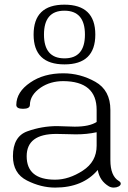

<svg xmlns="http://www.w3.org/2000/svg" viewBox="-20 -809 561 840"><path d="M478 11.7Q465.8 11.7 456.5 6.3Q416 -17.6 407.7 -65.4Q342.3 11.7 221.2 11.7Q159.2 11.7 97.9 -19.3Q36.6 -50.3 36.6 -125.5Q36.6 -211.9 99.9 -234.6Q163.1 -257.3 230.5 -257.3Q247.6 -257.3 267.3 -256.1Q287.1 -254.9 307.1 -254.9Q371.1 -254.9 402.8 -275.4V-328.1Q402.8 -453.1 256.8 -454.1Q200.2 -454.1 158.2 -425.8Q111.3 -393.6 110.8 -350.1Q110.8 -333 80.6 -333Q51.3 -333 51.3 -350.1Q51.8 -406.7 112.3 -447.8Q170.9 -488.3 256.8 -488.3Q331.1 -488.3 397 -451.2Q462.9 -414.1 462.9 -328.1V-108.4Q462.9 -39.1 500 -17.1Q508.3 -12.2 508.3 -5.4Q508.3 1.5 499 6.8Q489.3 11.7 478 11.7ZM221.2 -22.9Q281.2 -22.9 342 -62.3Q402.8 -101.6 402.8 -171.4V-230.5Q360.8 -221.2 312 -221.2Q291 -221.2 269.5 -222.2Q248 -223.1 226.6 -223.1Q96.7 -223.1 96.7 -125.5Q96.7 -22.9 221.2 -22.9ZM262.2 -527.3Q127 -527.3 127 -657.7Q127 -788.6 261.7 -788.6Q397 -788.6 397 -657.7Q397 -527.3 262.2 -527.3ZM262.2 -553.7Q351.6 -553.7 351.6 -657.7Q351.6 -762.2 261.7 -762.2Q172.4 -762.2 172.4 -657.7Q172.4 -553.7 262.2 -553.7Z"/></svg>

Font: Gayathri Thin
Style: Regular
Weight: 100
Designer: Binoy Dominic <binoy.domenic@gmail.com>
Foundry: SMC
Version: Version 1.000